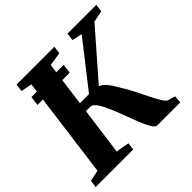

<svg xmlns="http://www.w3.org/2000/svg" viewBox="-181 -927 1111 1111"><g transform="rotate(-45 374.0 -371.5)"><path d="M98 -574 106 -631H369.5L362 -574ZM505.5 0Q490.5 0 475.2 -25.2Q460 -50.5 444 -90.5Q428 -130.5 411.8 -175.2Q395.5 -220 378.2 -260Q361 -300 343.2 -325.2Q325.5 -350.5 306.5 -350.5H232L239.5 -407.5H353.5L569 -683L507 -696L513 -743H748.5L742.5 -696L672.5 -682L384 -351.5L396.5 -404Q413.5 -405.5 428.2 -399Q443 -392.5 456.8 -379Q470.5 -365.5 483.2 -346.5Q496 -327.5 509 -304Q530.5 -271 550.5 -231.2Q570.5 -191.5 588.8 -154Q607 -116.5 623 -90.5Q639 -64.5 652 -58.5L697 -46L692 0ZM0.5 0 7 -45 74.5 -59.5 157.5 -683.5 90.5 -696 95.5 -743H405.5L399 -696L316 -683.5L232 -59.5L313.5 -45L307.5 0Z"/></g></svg>

Font: Merriweather 36pt ExtraBold
Style: Italic
Weight: 800
Italic angle: -7.8°
Version: Version 2.101